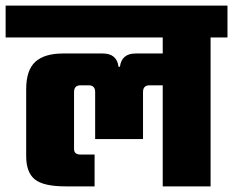

<svg xmlns="http://www.w3.org/2000/svg" viewBox="-40 -662 828 682"><path d="M768 -642V-529H708V0H538V-359H491Q468 -359 468 -335V-168H298V-335Q298 -359 275 -359H246Q223 -359 223 -335V-133Q223 -113 246 -113H296V0H193Q114 0 83.5 -25Q53 -50 53 -107V-345Q53 -413 85.5 -442.5Q118 -472 184 -472H325Q375 -472 381 -425H386Q392 -472 442 -472H538V-529H-20V-642Z"/></svg>

Font: Teko
Style: Bold
Weight: 700
Designer: Manushi Parikh, Jonny Pinhorn
Foundry: Indian Type Foundry
Version: Version 1.106;PS 1.0;hotconv 1.0.78;makeotf.lib2.5.61930; tt